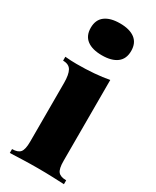

<svg xmlns="http://www.w3.org/2000/svg" viewBox="-201 -839 731 897"><g transform="rotate(30 165.0 -391.0)"><path d="M165 -782Q217 -782 245.5 -760.5Q274 -739 274 -696Q274 -653 245.5 -631.5Q217 -610 165 -610Q113 -610 84.5 -631.5Q56 -653 56 -696Q56 -739 84.5 -760.5Q113 -782 165 -782ZM257 -530V-93Q257 -51 269.5 -36Q282 -21 313 -21V0Q293 -1 253 -2.5Q213 -4 171 -4Q129 -4 86 -2.5Q43 -1 21 0V-21Q52 -21 64.5 -36Q77 -51 77 -93V-410Q77 -455 65 -476.5Q53 -498 21 -498V-519Q53 -516 83 -516Q133 -516 176.5 -519.5Q220 -523 257 -530Z"/></g></svg>

Font: Playfair Display Black
Style: Regular
Weight: 900
Designer: Claus Eggers Sørensen
Foundry: Claus Eggers Sørensen
Version: Version 1.203